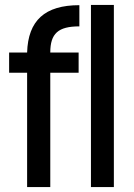

<svg xmlns="http://www.w3.org/2000/svg" viewBox="-20 -759 542 779"><path d="M90 0H184V-464H299V-546H184C184 -623 216 -652 302 -652V-738C162 -738 94 -676 90 -546H17V-464H90ZM349 0H442V-739H349Z"/></svg>

Font: Involve Medium
Style: Regular
Weight: 500
Designer: Stefan Peev
Foundry: Context Ltd.
Version: Version 1.001